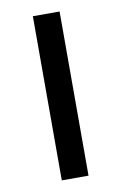

<svg xmlns="http://www.w3.org/2000/svg" viewBox="-68 -580 391 621"><g transform="rotate(-10 127.5 -269.5)"><path d="M84.4 -539.1H172.2V0H84.4Z"/></g></svg>

Font: Min Sans VF VF
Style: Regular
Weight: 400
Designer: Jinseong-Kim, NotoSansCJK, Nunito
Foundry: Jinseong-Kim
Version: Version 1.420;Glyphs 3.1.2 (3151)